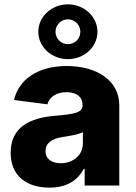

<svg xmlns="http://www.w3.org/2000/svg" viewBox="-20 -858 628 888"><path d="M209 9.8C284.7 9.8 337.4 -20.5 367.2 -76.7H371.6V0H531.7V-370.6C531.7 -487.8 424.8 -552.7 289.1 -552.7C152.3 -552.7 66.4 -488.8 44.9 -395.5L199.2 -375.5C208.5 -409.7 240.2 -431.6 287.6 -431.6C334 -431.6 361.8 -410.2 361.8 -372.6V-370.6C361.8 -336.9 324.7 -330.1 232.4 -322.3C122.1 -313 29.3 -272.5 29.3 -151.4C29.3 -43.5 104 9.8 209 9.8ZM293.9 -584.5C369.1 -584.5 430.7 -640.6 430.7 -710.9C430.7 -781.2 369.1 -837.9 293.9 -837.9C218.8 -837.9 157.2 -781.2 157.2 -710.9C157.2 -640.6 218.8 -584.5 293.9 -584.5ZM260.7 -103C219.7 -103 190.4 -122.6 190.4 -159.2C190.4 -195.3 218.8 -216.8 269 -224.1C300.8 -229 343.8 -236.3 363.3 -246.6V-194.3C363.3 -140.6 317.9 -103 260.7 -103ZM293.9 -653.8C262.2 -653.8 236.8 -679.2 236.8 -710.9C236.8 -742.7 262.2 -768.6 293.9 -768.6C326.2 -768.6 351.6 -742.7 351.6 -710.9C351.6 -679.2 326.2 -653.8 293.9 -653.8Z"/></svg>

Font: Inter ExtraBold
Style: Regular
Weight: 800
Designer: Rasmus Andersson
Foundry: rsms
Version: Version 4.001;git-9221beed3